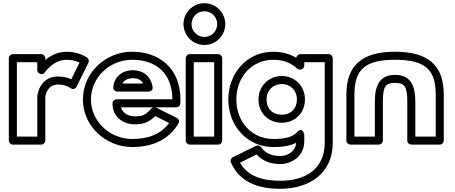

<svg xmlns="http://www.w3.org/2000/svg" viewBox="-20 -875 2832 1195"><path d="M418 -326.8 430.4 -321.3C441 -319.7 451.7 -325.3 456.4 -334.9L530.4 -484.9C535.7 -495.6 532.4 -509.5 522.2 -516.6C520.3 -517.9 470 -553 396 -553C336.9 -553 292.9 -527.4 262 -501.3V-513C262 -523.7 252.1 -538 237 -538H60C49.3 -538 35 -528.1 35 -513V0C35 10.7 44.9 25 60 25H237C247.7 25 262 15.1 262 0V-270C262.3 -281.2 273.2 -349 342 -349C389.3 -349 416.4 -328.1 418 -326.8ZM85 -25V-488H212V-439C212 -423.9 226.3 -414 237 -414H239C247.7 -414 255.8 -419.2 259.8 -425.2C262.3 -429.1 312.4 -503 396 -503C429.6 -503 458.4 -493.1 475 -485.6L423.6 -381.3C405.2 -390 377.5 -399 342 -399C227.5 -399 212 -286.6 212 -270V-25Z M934 -207C929.7 -205.7 925.7 -203.3 922.7 -200.1C882.3 -156.8 868.3 -151 816 -151C784.1 -151 744.3 -166.9 733.1 -207ZM948 -207H1077C1088.2 -207 1099.6 -215.6 1101.7 -227.9C1103.3 -237.9 1103 -248.7 1103 -256C1103 -450.2 970.1 -553 803 -553C635 -553 496 -420.6 496 -256C496 -92.3 635 40 803 40C922.4 40 1027 -0.1 1090.5 -106.2C1099.2 -120.8 1091.6 -135.7 1080.2 -141.4L952.2 -205.4C951.3 -205.8 949.4 -206.6 948 -207ZM1053 -257H705C689.9 -257 680 -242.7 680 -232C680 -134.4 763.6 -101 816 -101C871.1 -101 906.6 -113.7 946.2 -152.5L1032.5 -109.3C979.8 -38.5 902 -10 803 -10C661 -10 546 -121.7 546 -256C546 -391.4 661 -503 803 -503C947.9 -503 1052.1 -422.1 1053 -257ZM710 -305H905C914.8 -305 933.1 -310.8 929.7 -333.7C920 -399.5 870.9 -438 808 -438C735.6 -438 688.9 -391.7 685.1 -331.6C684.2 -318.7 693.5 -305 710 -305ZM742 -355C751.6 -373.3 771.2 -388 808 -388C839.4 -388 859.4 -376.5 871.2 -355Z M1252 -805C1296.2 -805 1332 -769.2 1332 -725C1332 -680.8 1296.2 -645 1252 -645C1207.8 -645 1172 -680.8 1172 -725C1172 -769.2 1207.8 -805 1252 -805ZM1252 -855C1180.2 -855 1122 -796.8 1122 -725C1122 -653.2 1180.2 -595 1252 -595C1323.8 -595 1382 -653.2 1382 -725C1382 -796.8 1323.8 -855 1252 -855ZM1136 -513V0C1136 15.1 1150.3 25 1161 25H1338C1353.1 25 1363 10.7 1363 0V-513C1363 -528.1 1348.7 -538 1338 -538H1161C1145.9 -538 1136 -523.7 1136 -513ZM1186 -488H1313V-25H1186Z M1473.5 137.4 1577.3 86.6C1605 118.5 1652.9 146 1724 146C1780.2 146 1874 110.8 1874 1V-37C1874 -37 1862.9 -89.7 1830.5 -53.8C1800.5 -20.6 1749.8 -10 1681 -10C1546.2 -10 1451 -117.7 1451 -256C1451 -394.4 1546.3 -503 1681 -503C1743.5 -503 1791.7 -483.3 1829 -448.7C1833.6 -444.4 1839.7 -442 1846 -442H1849C1864.1 -442 1874 -456.3 1874 -467V-488H2001V14C2001 169.4 1890.5 250 1724 250C1625.8 250 1524.7 228.6 1473.5 137.4ZM1429 103.5C1418 108.9 1411.6 123.4 1417 135.9C1477.2 275.1 1614.8 300 1724 300C1907.5 300 2051 202.6 2051 14V-513C2051 -523.7 2041.1 -538 2026 -538H1849C1839 -538 1825.2 -529.2 1824.1 -514.9C1784.9 -539 1735.6 -553 1681 -553C1515.7 -553 1401 -417.6 1401 -256C1401 -94.3 1515.8 40 1681 40C1732.8 40 1780.7 35.6 1823.4 13.6C1817.3 74.1 1764.1 96 1724 96C1655.1 96 1620.9 65.7 1606.3 41.9C1600 31.6 1585.7 26.8 1574 32.5ZM1589 -256C1589 -173.1 1648.7 -111 1734 -111C1816.4 -111 1878 -172.8 1878 -256C1878 -340.6 1813.4 -402 1734 -402C1653.8 -402 1589 -340.7 1589 -256ZM1639 -256C1639 -313.3 1680.2 -352 1734 -352C1786.6 -352 1828 -313.4 1828 -256C1828 -199.2 1789.6 -161 1734 -161C1675.3 -161 1639 -198.9 1639 -256Z M2363 0V-244C2363 -340.4 2381.8 -359 2439 -359C2496.2 -359 2515 -340.4 2515 -244V0C2515 15.1 2529.3 25 2540 25H2717C2732.1 25 2742 10.7 2742 0V-287C2742 -473.1 2639.1 -553 2439 -553C2238.9 -553 2136 -473.1 2136 -287V0C2136 15.1 2150.3 25 2161 25H2338C2353.1 25 2363 10.7 2363 0ZM2313 -25H2186V-287C2186 -444.9 2255.1 -503 2439 -503C2622.9 -503 2692 -444.9 2692 -287V-25H2565V-244C2565 -349.6 2529.8 -409 2439 -409C2348.2 -409 2313 -349.6 2313 -244Z"/></svg>

Font: Hussar Techniczny
Style: Bold 
Weight: 700
Foundry: Cannot Into Space Fonts
Version: Version 0.77